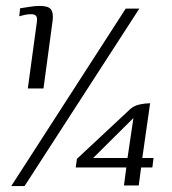

<svg xmlns="http://www.w3.org/2000/svg" viewBox="-20 -554 581 649"><path d="M74 -255 104 -475Q107 -493 102.5 -499.5Q98 -506 85 -506Q75 -506 65 -504Q55 -502 45 -499L48 -526Q64 -528 80.5 -531Q97 -534 115 -534Q143 -534 152 -522.5Q161 -511 158 -485L127 -255ZM451 -525 63 75H18L405 -525ZM399 73 407 12H236L240 -17L421 -186Q434 -197 452.5 -201Q471 -205 488 -205Q487 -204 486 -195.5Q485 -187 484 -181L461 -20H499L495 12H457L449 73ZM295 -20H411L431 -155Z"/></svg>

Font: Genos
Style: Italic
Weight: 400
Italic angle: -8°
Version: Version 1.010